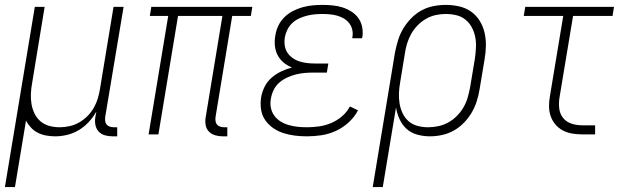

<svg xmlns="http://www.w3.org/2000/svg" viewBox="-43 -548 2563 783"><path d="M-23 215 99 -520H139L88 -209Q84 -188 83 -166Q82 -144 85.5 -123.5Q89 -103 98 -84.5Q107 -66 122.5 -53Q138 -40 158 -34.5Q178 -29 200 -29Q220 -29 240.5 -33.5Q261 -38 279.5 -48.5Q298 -59 313.5 -74.5Q329 -90 339.5 -108.5Q350 -127 356 -147Q362 -167 365 -187L420 -520H461L386 -71Q385 -62 386 -54Q387 -46 392 -40Q397 -34 405 -31.5Q413 -29 422 -29H435V8H416Q399 8 384 3.5Q369 -1 359 -12Q349 -23 346 -39Q343 -55 346 -71L350 -93Q337 -70 319 -50.5Q301 -31 278.5 -17.5Q256 -4 231 2Q206 8 182 8Q163 8 144.5 4.5Q126 1 110.5 -7Q95 -15 83 -28Q71 -41 63 -56L18 215Z M865 8Q849 8 834 3.5Q819 -1 808.5 -12Q798 -23 795.5 -39Q793 -55 796 -71L864 -483H683L603 0H563L643 -483H568L574 -520H986L980 -483H904L836 -71Q835 -62 836 -54Q837 -46 842 -40Q847 -34 855 -31.5Q863 -29 871 -29H884V8Z M1209 8Q1184 8 1159.5 5Q1135 2 1112 -5.5Q1089 -13 1070 -26.5Q1051 -40 1038 -59Q1025 -78 1021.5 -102.5Q1018 -127 1022 -152Q1026 -174 1036.5 -195Q1047 -216 1065 -231.5Q1083 -247 1104.5 -257Q1126 -267 1148 -273Q1129 -280 1113.5 -293Q1098 -306 1089 -323.5Q1080 -341 1078 -361.5Q1076 -382 1080 -404Q1083 -424 1092 -443Q1101 -462 1116.5 -477.5Q1132 -493 1151.5 -503Q1171 -513 1191 -518.5Q1211 -524 1231.5 -526Q1252 -528 1271 -528Q1293 -528 1313.5 -526Q1334 -524 1353 -518Q1372 -512 1389 -501.5Q1406 -491 1417.5 -475.5Q1429 -460 1433.5 -439.5Q1438 -419 1435 -398Q1434 -397 1434 -395Q1434 -393 1433 -392H1394Q1394 -393 1394 -394Q1394 -395 1394 -396Q1397 -412 1393.5 -427Q1390 -442 1381 -453.5Q1372 -465 1359.5 -472.5Q1347 -480 1332.5 -484Q1318 -488 1302.5 -489.5Q1287 -491 1271 -491Q1256 -491 1240 -489.5Q1224 -488 1208.5 -484Q1193 -480 1177.5 -473Q1162 -466 1149.5 -454.5Q1137 -443 1129.5 -428Q1122 -413 1119 -398Q1116 -381 1118 -364.5Q1120 -348 1128 -335Q1136 -322 1149 -312.5Q1162 -303 1177 -298Q1192 -293 1208.5 -291Q1225 -289 1242 -289H1296L1290 -252H1235Q1218 -252 1200 -250.5Q1182 -249 1164 -244.5Q1146 -240 1128.5 -232Q1111 -224 1096.5 -211.5Q1082 -199 1073.5 -182Q1065 -165 1062 -147Q1058 -128 1061.5 -109.5Q1065 -91 1075.5 -76.5Q1086 -62 1101.5 -52.5Q1117 -43 1134.5 -38Q1152 -33 1170.5 -31Q1189 -29 1209 -29Q1233 -29 1258 -32.5Q1283 -36 1307 -46Q1331 -56 1351.5 -73.5Q1372 -91 1384 -114L1417 -98Q1403 -71 1379 -49Q1355 -27 1326.5 -14Q1298 -1 1268 3.5Q1238 8 1209 8Z M1477 215 1568 -335Q1573 -360 1580.5 -384.5Q1588 -409 1601.5 -431.5Q1615 -454 1634 -473.5Q1653 -493 1676 -505.5Q1699 -518 1724.5 -523Q1750 -528 1775 -528Q1775 -528 1775 -528Q1775 -528 1775 -528Q1803 -528 1829.5 -522Q1856 -516 1877.5 -501Q1899 -486 1913 -463.5Q1927 -441 1933 -415Q1939 -389 1938.5 -361Q1938 -333 1933 -305L1913 -185Q1909 -160 1901.5 -136Q1894 -112 1881 -89.5Q1868 -67 1849 -47.5Q1830 -28 1807.5 -15.5Q1785 -3 1760 2.5Q1735 8 1710 8Q1684 8 1658.5 1Q1633 -6 1615 -22.5Q1597 -39 1586.5 -62Q1576 -85 1572 -110L1518 215ZM1703 -29Q1723 -29 1744.5 -33.5Q1766 -38 1785 -48.5Q1804 -59 1820 -75Q1836 -91 1847 -110Q1858 -129 1864 -149.5Q1870 -170 1874 -191L1894 -311Q1897 -333 1898 -355Q1899 -377 1895 -397.5Q1891 -418 1881 -436.5Q1871 -455 1855 -468Q1839 -481 1818 -486Q1797 -491 1774 -491Q1754 -491 1733.5 -486.5Q1713 -482 1694 -471Q1675 -460 1659.5 -444Q1644 -428 1633.5 -409Q1623 -390 1617 -370Q1611 -350 1608 -329L1589 -213Q1585 -191 1584 -169Q1583 -147 1586.5 -126Q1590 -105 1599 -86Q1608 -67 1623.5 -53.5Q1639 -40 1660 -34.5Q1681 -29 1703 -29Z M2331 0Q2310 0 2289.5 -3.5Q2269 -7 2251.5 -16.5Q2234 -26 2221.5 -41Q2209 -56 2202.5 -75Q2196 -94 2196 -115Q2196 -136 2200 -158L2254 -483H2093L2099 -520H2461L2455 -483H2294L2239 -152Q2235 -129 2237.5 -106.5Q2240 -84 2253 -67.5Q2266 -51 2287 -44Q2308 -37 2331 -37H2384V0Z"/></svg>

Font: Iosevka SS04 Extralight
Style: Italic
Weight: 200
Italic angle: -9°
Monospace: yes
Designer: Belleve Invis
Foundry: Belleve Invis
Version: Version 19.0.0; ttfautohint (v1.8.4)